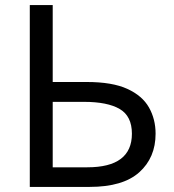

<svg xmlns="http://www.w3.org/2000/svg" viewBox="-20 -734 682 754"><path d="M97 0V-714H187V-412H321Q421 -412 480 -385Q539 -358 565 -312Q591 -266 591 -209Q591 -115 527 -57.5Q463 0 332 0ZM323 -77Q498 -77 498 -209Q498 -278 450 -306Q402 -334 310 -334H187V-77Z"/></svg>

Font: RS Noto Sans
Style: Regular
Weight: 400
Designer: Monotype Design Team
Foundry: Monotype Imaging Inc.
Version: Version 3.10